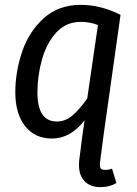

<svg xmlns="http://www.w3.org/2000/svg" viewBox="-20 -558 562 790"><path d="M441 136 459 195Q431 212 394 212Q352 212 328.5 188Q305 164 305 121Q305 108 306 101L319 -1L328 -63Q270 12 194 12Q123 12 83 -39.5Q43 -91 43 -178Q43 -262 71 -345Q99 -428 160 -483Q221 -538 312 -538Q354 -538 393.5 -528Q433 -518 476 -497L406 -1L392 106Q391 111 391 119Q391 131 395.5 136Q400 141 412 141Q423 141 431 139Q439 137 441 136ZM339 -153 383 -455Q350 -468 312 -468Q252 -468 212 -424.5Q172 -381 153 -314Q134 -247 134 -178Q134 -58 214 -58Q248 -58 277 -82Q306 -106 339 -153Z"/></svg>

Font: Fira Sans Condensed
Style: Italic
Weight: 400
Width: 3
Italic angle: -8°
Designer: bBox Type GmbH & Carrois Corporate GbR & Edenspiekermann AG
Foundry: bBox Type GmbH & Carrois Corporate GbR & Edenspiekermann AG
Version: Version 4.301